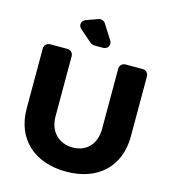

<svg xmlns="http://www.w3.org/2000/svg" viewBox="-132 -1029 1022 1143"><g transform="rotate(15 379.0 -457.0)"><path d="M433 -815 376 -905C368 -918 349 -925 335 -920L262 -894C234 -884 229 -853 250 -835L325 -770C329 -766 343 -761 348 -761H404C433 -761 449 -790 433 -815ZM665 -700H558C539 -700 523 -684 523 -665V-294C523 -199 466 -141 382 -141C297 -141 236 -199 236 -294V-665C236 -684 220 -700 201 -700H93C74 -700 58 -684 58 -665V-294C58 -109 184 8 381 8C577 8 700 -109 700 -294V-665C700 -684 684 -700 665 -700Z"/></g></svg>

Font: Trueno
Style: RoundBd
Weight: 700
Designer: Julieta Ulanovsky, Jasper
Foundry: Julieta Ulanovsky, Cannot Into Space Fonts
Version: Version 3.001